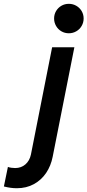

<svg xmlns="http://www.w3.org/2000/svg" viewBox="-139 -768 457 1003"><path d="M-118.7 206.1 -97.7 104Q-90.3 106.9 -79.6 108.4Q-68.8 109.9 -60.1 109.9Q-28.3 109.9 -6.3 90.8Q15.6 71.8 22.5 39.6L133.3 -521H249.5L136.2 50.8Q127 98.1 102.1 135.3Q77.1 172.4 38.1 193.8Q-1 215.3 -51.3 215.3Q-83 215.3 -118.7 206.1ZM143.6 -671.4Q143.6 -692.4 153.8 -710Q164.1 -727.5 181.6 -737.8Q199.2 -748 220.7 -748Q241.7 -748 259.5 -737.8Q277.3 -727.5 287.6 -710Q297.9 -692.4 297.9 -671.4Q297.9 -650.4 287.6 -632.6Q277.3 -614.7 259.5 -604.5Q241.7 -594.2 220.7 -594.2Q199.2 -594.2 181.6 -604.5Q164.1 -614.7 153.8 -632.6Q143.6 -650.4 143.6 -671.4Z"/></svg>

Font: Reddit Sans Chocolate SemiBold
Style: Italic
Weight: 600
Italic angle: -11.25°
Designer: Stephen Hutchings
Version: Version 1.013